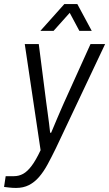

<svg xmlns="http://www.w3.org/2000/svg" viewBox="-60 -743 538 946"><path d="M19 183Q2 183 -15 181Q-32 179 -40 178L-32 125H9Q33 125 54 113.5Q75 102 96 74Q117 46 140 -3L62 -526H131L168 -237Q171 -216 174.5 -189.5Q178 -163 181.5 -136.5Q185 -110 187 -89H192Q198 -103 205.5 -121Q213 -139 221.5 -159Q230 -179 238.5 -198.5Q247 -218 254 -234L386 -526H458L215 -12Q194 31 174.5 67Q155 103 132.5 129Q110 155 82.5 169Q55 183 19 183ZM139 -591 257 -723H321L392 -591H331L270 -705H306L204 -591Z"/></svg>

Font: Archivo SemiCondensed Light
Style: Italic
Weight: 300
Width: 4
Italic angle: -10°
Designer: Hector Gatti
Foundry: Omnibus-Type
Version: Version 2.001